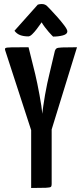

<svg xmlns="http://www.w3.org/2000/svg" viewBox="-20 -935 407 955"><path d="M216 -223H156L6 -684Q3 -693 7.5 -696Q12 -699 37.5 -699.5Q63 -700 122 -700L155 -567Q160 -547 165.5 -519.5Q171 -492 176.5 -463Q182 -434 185.5 -409.5Q189 -385 190 -369Q192 -385 195.5 -409.5Q199 -434 204 -463Q209 -492 215 -520Q221 -548 226 -568L253 -682Q256 -691 261.5 -694.5Q267 -698 289 -699Q311 -700 363 -700ZM135 0V-358H237V-19Q237 -9 233 -5.5Q229 -2 208 -1Q187 0 135 0ZM244 -753Q244 -753 237.5 -759.5Q231 -766 222 -776.5Q213 -787 203.5 -799.5Q194 -812 187 -824Q187 -824 180 -814Q173 -804 162 -789.5Q151 -775 140 -764.5Q129 -754 121 -754Q97 -754 80 -760.5Q63 -767 52 -782L168 -912Q178 -915 188 -915Q196 -915 203.5 -912Q211 -909 217 -902Q217 -902 232 -886.5Q247 -871 266 -849.5Q285 -828 300 -808Q315 -788 315 -779Q315 -765 293 -759Q271 -753 244 -753Z"/></svg>

Font: Yanone Kaffeesatz SemiBold
Style: Regular
Weight: 600
Designer: Yanone (Cyrillic: Daniel Pouzeot, Huerta Tipografica, and Cyreal)
Foundry: Yanone
Version: Version 2.003